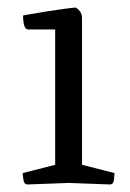

<svg xmlns="http://www.w3.org/2000/svg" viewBox="-20 -488 343 508"><path d="M54 0Q44 1 42 -12.5Q40 -26 40 -30L126 -52V-410H55Q48 -410 45 -418Q42 -426 41.5 -435Q41 -444 41 -447Q41 -447 60 -450.5Q79 -454 105 -458Q131 -462 153 -465Q175 -468 181 -468Q186 -465 191.5 -458Q197 -451 197 -440V-52L283 -30Q283 -26 281.5 -12.5Q280 1 269 0L162 -4Z"/></svg>

Font: Mate
Style: Regular
Weight: 400
Designer: Eduardo Rodriguez Tunni
Foundry: Eduardo Rodriguez Tunni
Version: Version 1.003; ttfautohint (v1.8.4.7-5d5b);gftools[0.9.24]